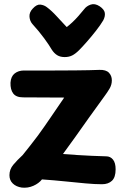

<svg xmlns="http://www.w3.org/2000/svg" viewBox="-20 -880 600 915"><path d="M90 -416Q57 -416 43 -434.5Q29 -453 30 -486Q32 -516 50 -530Q68 -544 94 -544Q179 -544 238 -544Q297 -544 336.5 -544.5Q376 -545 404 -545.5Q432 -546 454 -547Q485 -548 499 -533.5Q513 -519 513 -497Q513 -476 502 -457.5Q491 -439 479 -423Q438 -367 403.5 -318.5Q369 -270 339 -227.5Q309 -185 280 -146Q319 -143 351.5 -141Q384 -139 416.5 -137.5Q449 -136 486 -135Q506 -135 518.5 -119.5Q531 -104 531 -73Q531 -35 513.5 -18.5Q496 -2 466 -2Q433 -2 388.5 -6Q344 -10 291 -15.5Q238 -21 180 -25Q165 -6 139 5.5Q113 17 84 14Q57 10 41 -5.5Q25 -21 25 -45Q25 -73 43.5 -95Q62 -117 88 -141Q107 -165 125 -187.5Q143 -210 160 -233Q177 -256 192.5 -278.5Q208 -301 223.5 -323.5Q239 -346 254.5 -369Q270 -392 286 -415ZM381 -836Q392 -851 412 -858Q432 -865 455 -850Q477 -835 479.5 -818.5Q482 -802 472 -783Q459 -761 437.5 -733.5Q416 -706 394 -681Q372 -656 357 -641Q340 -624 324.5 -616Q309 -608 288 -608Q267 -608 252.5 -617Q238 -626 227 -643Q215 -664 190.5 -697.5Q166 -731 134 -766Q122 -780 120.5 -800.5Q119 -821 136 -839Q155 -860 172.5 -858Q190 -856 203 -846Q226 -829 251 -801.5Q276 -774 298 -751Q310 -760 324.5 -773.5Q339 -787 353.5 -803.5Q368 -820 381 -836Z"/></svg>

Font: Playpen Sans
Style: Bold
Weight: 700
Designer: Laura Meseguer, Veronika Burian, José Scaglione
Foundry: TypeTogether
Version: Version 1.001